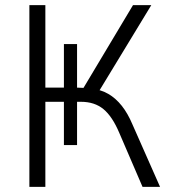

<svg xmlns="http://www.w3.org/2000/svg" viewBox="-20 -725 659 745"><path d="M94 0V-705H156V-385H228V-554H279V-385L304 -384L496 -705H567L358 -361L336 -381Q372 -377 400.5 -360.5Q429 -344 452.5 -314.5Q476 -285 494 -242L601 0H533L443 -209Q416 -273 381.5 -301.5Q347 -330 294 -330H271L279 -339V-162H228V-330H156V0Z"/></svg>

Font: Nunito Sans 10pt SemiCondensed Light
Style: Regular
Weight: 300
Width: 4
Designer: Vernon Adams
Foundry: Vernon Adams
Version: Version 3.101;gftools[0.9.27]